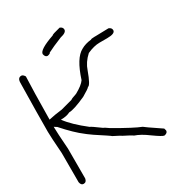

<svg xmlns="http://www.w3.org/2000/svg" viewBox="-187 -938 959 1036"><g transform="rotate(-30 292.5 -420.5)"><path d="M31.2 -697.3Q41 -697.3 50.8 -681.6Q46.9 -599.6 44.9 -416H46.9Q79.6 -423.8 128.9 -429.7L201.2 -449.2Q201.2 -452.6 238.3 -464.8Q284.7 -490.2 300.8 -513.7Q338.4 -631.3 390.6 -658.2Q417 -673.8 455.1 -677.7Q455.1 -681.2 478.5 -681.6H486.3Q515.6 -681.6 566.4 -683.6Q584 -677.2 584 -662.1Q584 -640.6 533.2 -640.6H486.3Q451.2 -640.6 408.2 -621.1Q369.6 -586.4 355.5 -543Q327.1 -464.8 312.5 -464.8Q308.6 -457.5 263.7 -431.6Q186.5 -396.5 156.2 -396.5Q133.8 -384.8 99.6 -384.8H97.7Q134.3 -334.5 212.9 -273.4Q217.8 -273.4 273.4 -232.4Q277.8 -232.4 304.7 -212.9Q416.5 -147.9 460.9 -130.9Q460.9 -128.9 556.6 -64.5L560.5 -50.8Q560.5 -35.2 539.1 -31.2Q528.3 -31.2 476.6 -68.4Q433.1 -101.1 396.5 -113.3Q386.2 -121.6 339.8 -144.5Q339.8 -146.5 293 -169.9Q293 -171.9 209 -226.6Q171.9 -252.9 171.9 -253.9Q123.5 -290 60.5 -361.3Q58.6 -361.3 44.9 -371.1V-367.2Q44.9 -336.9 52.7 -230.5V-44.9Q49.3 -23.4 31.2 -23.4Q15.6 -23.4 11.7 -44.9V-226.6Q3.9 -333 3.9 -363.3Q3.9 -464.8 7.8 -666Q7.8 -697.3 31.2 -697.3ZM339.8 -818.4Q357.4 -812 357.4 -796.9Q357.4 -778.3 318.4 -769.5Q259.3 -745.6 226.6 -728.5Q226.6 -722.7 209 -718.8Q193.4 -718.8 189.5 -740.2Q189.5 -767.1 287.1 -800.8Q287.1 -805.7 339.8 -818.4Z"/></g></svg>

Font: CEF Fonts CJK
Style: Regular
Weight: 400
Designer: PartyBoss (派对大魔王)
Version: Release 2.25